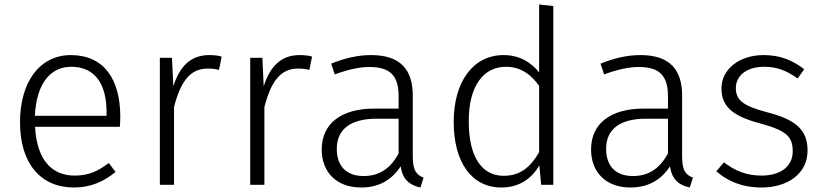

<svg xmlns="http://www.w3.org/2000/svg" viewBox="-20 -822 3662 854"><path d="M515 -303C515 -470 442 -577 295 -577C157 -577 69 -458 69 -278C69 -96 160 12 309 12C383 12 441 -14 494 -57L464 -97C415 -60 374 -41 312 -41C215 -41 144 -105 136 -258H513C514 -269 515 -286 515 -303ZM454 -307H135C143 -459 210 -525 297 -525C404 -525 454 -446 454 -323Z M910 -577C832 -577 780 -531 751 -438L745 -565H691V0H754V-346C784 -461 826 -517 904 -517C924 -517 939 -515 954 -511L966 -570C952 -575 932 -577 910 -577Z M1312 -577C1234 -577 1182 -531 1153 -438L1147 -565H1093V0H1156V-346C1186 -461 1228 -517 1306 -517C1326 -517 1341 -515 1356 -511L1368 -570C1354 -575 1334 -577 1312 -577Z M1816 -125V-397C1816 -513 1760 -577 1631 -577C1572 -577 1516 -564 1453 -539L1469 -491C1526 -512 1577 -524 1623 -524C1717 -524 1753 -484 1753 -394V-339H1645C1501 -339 1411 -275 1411 -157C1411 -56 1477 12 1586 12C1662 12 1721 -19 1762 -82C1771 -24 1800 1 1850 12L1864 -32C1833 -44 1816 -63 1816 -125ZM1597 -39C1522 -39 1478 -82 1478 -160C1478 -249 1542 -294 1655 -294H1753V-140C1719 -75 1669 -39 1597 -39Z M2378 -802V-500C2346 -540 2296 -577 2220 -577C2081 -577 1998 -454 1998 -280C1998 -100 2078 12 2210 12C2292 12 2346 -30 2379 -86L2387 0H2441V-795ZM2220 -40C2124 -40 2065 -123 2065 -281C2064 -440 2131 -525 2230 -525C2299 -525 2345 -487 2378 -440V-145C2339 -78 2294 -40 2220 -40Z M3014 -125V-397C3014 -513 2958 -577 2829 -577C2770 -577 2714 -564 2651 -539L2667 -491C2724 -512 2775 -524 2821 -524C2915 -524 2951 -484 2951 -394V-339H2843C2699 -339 2609 -275 2609 -157C2609 -56 2675 12 2784 12C2860 12 2919 -19 2960 -82C2969 -24 2998 1 3048 12L3062 -32C3031 -44 3014 -63 3014 -125ZM2795 -39C2720 -39 2676 -82 2676 -160C2676 -249 2740 -294 2853 -294H2951V-140C2917 -75 2867 -39 2795 -39Z M3376 -577C3270 -577 3189 -515 3189 -429C3189 -350 3237 -306 3358 -274C3475 -242 3506 -217 3506 -149C3506 -80 3449 -41 3368 -41C3298 -41 3249 -63 3200 -100L3166 -60C3214 -19 3276 12 3368 12C3481 12 3572 -48 3572 -152C3572 -248 3515 -291 3391 -323C3290 -350 3253 -374 3253 -430C3253 -488 3304 -525 3379 -525C3436 -525 3478 -508 3528 -473L3557 -514C3504 -555 3449 -577 3376 -577Z"/></svg>

Font: Glow Sans SC Normal
Style: Regular
Weight: 400
Designer: Ryoko NISHIZUKA (kana, bopomofo & ideographs); Paul D. Hunt (Latin, Greek & Cyrillic); Sandoll Communications, Soo-young
Version: Version 0.93